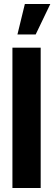

<svg xmlns="http://www.w3.org/2000/svg" viewBox="-20 -938 271 958"><path d="M67 -766 104 -918H231L158 -766ZM42 0V-700H183V0Z"/></svg>

Font: Stick No Bills ExtraLight ExtraBold
Style: Regular
Weight: 800
Version: Version 2.000